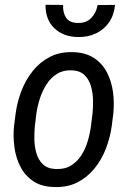

<svg xmlns="http://www.w3.org/2000/svg" viewBox="-20 -750 527 780"><path d="M37.1 -238.8 43.5 -288.6Q49.8 -335.9 67.1 -380.9Q84.5 -425.8 113.3 -461.9Q142.1 -498 182.9 -519Q223.6 -540 277.3 -538.1Q328.1 -536.6 361.8 -514.4Q395.5 -492.2 414.3 -456.1Q433.1 -419.9 439 -376.5Q444.8 -333 440.4 -289.1L434.1 -238.8Q427.7 -191.9 410.4 -146.7Q393.1 -101.6 364 -65.7Q335 -29.8 294.2 -9Q253.4 11.7 200.2 9.8Q148.9 8.8 115.5 -13.7Q82 -36.1 63.2 -72.3Q44.4 -108.4 38.6 -151.9Q32.7 -195.3 37.1 -238.8ZM127.9 -289.1 121.6 -237.8Q119.1 -213.4 119.6 -183.8Q120.1 -154.3 127.9 -127.4Q135.7 -100.6 154.1 -82.8Q172.4 -64.9 205.1 -63.5Q242.2 -61.5 267.8 -77.1Q293.5 -92.8 310.3 -118.9Q327.1 -145 336.4 -176.5Q345.7 -208 349.6 -238.8L356 -289.6Q358.4 -314 357.9 -343.3Q357.4 -372.6 349.6 -399.7Q341.8 -426.8 323.5 -444.8Q305.2 -462.9 272 -464.4Q237.3 -465.8 211.7 -450Q186 -434.1 168.9 -407.2Q151.9 -380.4 141.8 -349.1Q131.8 -317.9 127.9 -289.1ZM376.5 -729.5 447.3 -730Q443.4 -689 423.1 -659.4Q402.8 -629.9 369.9 -614.3Q336.9 -598.6 295.9 -599.6Q236.8 -600.6 200.4 -635.7Q164.1 -670.9 165 -730.5L236.3 -730Q234.9 -698.7 248.5 -678Q262.2 -657.2 296.4 -656.7Q331.1 -656.2 350.8 -677Q370.6 -697.8 376.5 -729.5Z"/></svg>

Font: Roboto Condensed
Style: Italic
Weight: 400
Italic angle: -12°
Designer: Christian Robertson
Foundry: Google
Version: Version 3.0